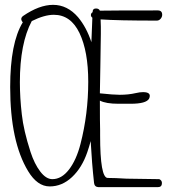

<svg xmlns="http://www.w3.org/2000/svg" viewBox="-20 -761 720 792"><path d="M392 -717Q388 -726 376 -726Q362 -726 362 -711Q362 -710 361 -710Q355 -706 355 -699Q355 -692 361 -688Q359 -635 357 -587Q337 -648 302 -690Q258 -741 199 -741Q142 -741 75 -695Q61 -684 74 -669Q22 -584 22 -402Q22 -177 96 -55Q134 8 185 8Q236 8 277 -30.5Q318 -69 340 -133Q348 -156 354 -179Q359 -87 368 -6Q370 10 386 11H629H631Q648 11 648 -6Q648 -17 637 -22Q515 -24 502 -24Q454 -27 424 -27Q393 -28 393 -202V-224Q392 -251 392 -346Q417 -333 468 -333H496H519Q583 -333 595 -354Q607 -381 570 -381Q557 -381 540 -377Q510 -370 474 -370Q448 -370 392 -376L394 -490Q396 -602 396 -621V-651Q395 -664 395 -681Q465 -676 627 -676Q636 -676 642.5 -683.5Q649 -691 649 -700Q649 -718 631 -718Q443 -718 392 -717ZM106 -134Q77 -224 70 -289Q62 -358 62 -422Q62 -582 111 -674Q163 -700 202 -700Q272 -700 308 -624.5Q344 -549 344 -424Q344 -291 312 -167Q295 -101 264.5 -61.5Q234 -22 196 -22Q170 -22 146 -53.5Q122 -85 106 -134Z"/></svg>

Font: Neythal
Style: Regular
Weight: 400
Designer: Tharique Azeez
Foundry: Tharique Azeez
Version: Version 0.44